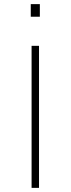

<svg xmlns="http://www.w3.org/2000/svg" viewBox="-20 -910 342 930"><path d="M133 0V-688H169V0ZM129 -829V-890H173V-829Z"/></svg>

Font: Saira Expanded Thin
Style: Regular
Weight: 250
Width: 7
Designer: Hector Gatti with collaboration of the Omnibus-Type team
Foundry: Omnibus-Type
Version: Version 1.101